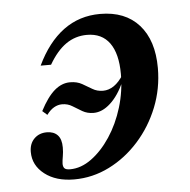

<svg xmlns="http://www.w3.org/2000/svg" viewBox="-40 -467 513 518"><g transform="rotate(-5 216.5 -207.5)"><path d="M249.2 -427.4Q316.9 -427.4 354.4 -385.5Q391.9 -343.5 391.9 -268.5Q391.9 -212.9 371.8 -162.5Q351.6 -112.1 316.5 -73Q281.5 -33.9 236.3 -11.3Q191.1 11.3 141.1 11.3Q91.9 11.3 61.3 -12.5Q30.6 -36.3 30.6 -72.6Q30.6 -95.2 44 -108.5Q57.3 -121.8 78.2 -121.8Q96.8 -121.8 107.3 -110.9Q117.7 -100 117.7 -77.4Q117.7 -64.5 115.7 -53.6Q113.7 -42.7 113.3 -34.7Q112.9 -26.6 116.5 -21.8Q120.2 -16.9 132.3 -16.9Q162.1 -16.9 190.3 -37.5Q218.5 -58.1 241.5 -92.7Q264.5 -127.4 277.8 -171Q291.1 -214.5 291.1 -261.3Q291.1 -316.1 270.2 -345.2Q249.2 -374.2 208.9 -374.2Q177.4 -374.2 152 -356.5Q126.6 -338.7 105.6 -302.4H77.4Q106.5 -363.7 149.6 -395.6Q192.7 -427.4 249.2 -427.4ZM295.2 -258.9 293.5 -241.1Q276.6 -203.2 254.4 -183.1Q232.3 -162.9 208.9 -162.9Q191.9 -162.9 178.6 -170.6Q165.3 -178.2 153.2 -185.9Q141.1 -193.5 125.8 -193.5Q114.5 -193.5 104 -187.5Q93.5 -181.5 83.9 -168.5L71 -179.8Q90.3 -216.9 110.1 -233.9Q129.8 -250.8 152.4 -250.8Q171 -250.8 184.7 -243.1Q198.4 -235.5 210.9 -227.8Q223.4 -220.2 239.5 -220.2Q254.8 -220.2 269 -229.8Q283.1 -239.5 295.2 -258.9Z"/></g></svg>

Font: Playfair 5pt SemiExpanded Light SemiBold
Style: Italic
Weight: 600
Italic angle: -15.6°
Version: Version 2.001;gftools[0.9.30]